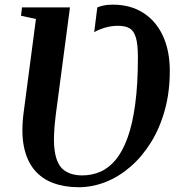

<svg xmlns="http://www.w3.org/2000/svg" viewBox="-20 -774 744 804"><path d="M309.5 10Q250.5 10 203 -7.5Q155.5 -25 124 -62.5Q92.5 -100 80.2 -159.5Q68 -219 79 -303L130.5 -694.5L68 -708L72 -743H273L213.5 -293Q200.5 -192.5 209.8 -137.5Q219 -82.5 248.5 -61Q278 -39.5 324.5 -39.5Q365 -39.5 400.5 -55Q436 -70.5 464.8 -105.2Q493.5 -140 514.2 -197.2Q535 -254.5 546.2 -338Q557.5 -421.5 557.5 -534Q557.5 -587.5 549.2 -616Q541 -644.5 523 -655.2Q505 -666 474 -666Q447 -666 421 -658.5Q395 -651 374.5 -639.5L387.5 -743Q400.5 -748.5 416.2 -751.5Q432 -754.5 452.5 -754.5Q526 -754.5 579.5 -720.5Q633 -686.5 662 -624.2Q691 -562 691 -477Q691 -388 670 -312.5Q649 -237 612 -177.5Q575 -118 526.5 -76Q478 -34 422.5 -12Q367 10 309.5 10Z"/></svg>

Font: Merriweather 72pt SemiBold
Style: Italic
Weight: 600
Italic angle: -7.8°
Version: Version 2.101